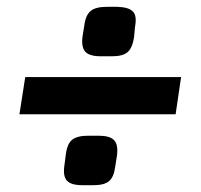

<svg xmlns="http://www.w3.org/2000/svg" viewBox="-20 -574 588 563"><path d="M511 -348 495 -239H37L54 -348ZM270 -176Q302 -176 314.5 -163Q327 -150 323 -118L318 -86Q314 -55 300 -43Q286 -31 255 -31H221Q188 -31 176 -44.5Q164 -58 169 -90L173 -121Q177 -153 192 -164.5Q207 -176 238 -176ZM324 -554Q357 -553 369.5 -540.5Q382 -528 376 -496L373 -464Q368 -433 354 -421Q340 -409 309 -409H275Q242 -409 230 -422.5Q218 -436 222 -467L227 -498Q231 -530 246 -542Q261 -554 293 -554Z"/></svg>

Font: Exo 2
Style: Bold Italic
Weight: 700
Italic angle: -8°
Designer: Natanael Gama
Foundry: Natanael Gama
Version: Version 2.010